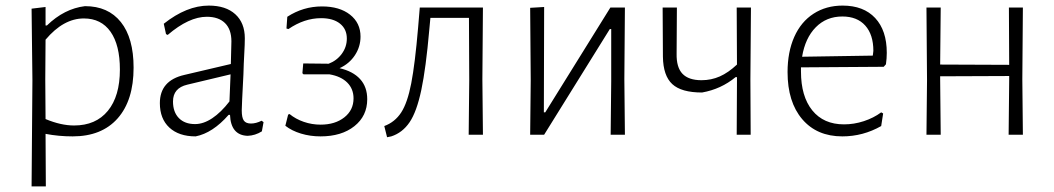

<svg xmlns="http://www.w3.org/2000/svg" viewBox="-20 -482 3771 687"><path d="M458 -240Q458 -123 401 -58.5Q344 6 240 6Q190 6 143 -3L144 185H93L96 -195L93 -451L143 -457V-391H148Q210 -451 284 -460Q367 -460 412.5 -403Q458 -346 458 -240ZM409 -233Q409 -321 375.5 -368.5Q342 -416 280 -416Q207 -416 143 -340L142 -198L143 -56Q198 -33 245 -33Q323 -33 366 -85.5Q409 -138 409 -233Z M856 -345Q856 -324 854 -289.5Q852 -255 851 -216Q845 -102 845 -87Q845 -61 852.5 -50.5Q860 -40 878 -40Q896 -40 916 -50L923 -45L917 -12Q893 3 866 4Q806 2 803 -71H798Q741 -6 680 6Q620 6 586 -25.5Q552 -57 552 -113Q552 -194 640 -214L806 -253L808 -334Q808 -377 785 -399.5Q762 -422 720 -422Q656 -422 580 -357L574 -360L566 -397Q648 -462 727 -462Q788 -462 822 -431Q856 -400 856 -345ZM650 -179Q599 -167 599 -119Q599 -81 620 -59.5Q641 -38 678 -38Q708 -38 739.5 -59Q771 -80 801 -119L805 -216Z M1294 -127Q1294 -67 1248 -30.5Q1202 6 1127 6Q1090 6 1057 -4Q1024 -14 1001 -32L1011 -72L1016 -74Q1038 -56 1067 -46Q1096 -36 1127 -36Q1179 -36 1212 -62Q1245 -88 1245 -130Q1245 -164 1222.5 -186.5Q1200 -209 1159 -216H1066L1062 -220L1065 -255L1156 -254Q1185 -265 1203 -289.5Q1221 -314 1221 -344Q1221 -378 1196.5 -397.5Q1172 -417 1129 -417Q1069 -417 1012 -378L1005 -380L1008 -422Q1065 -459 1132 -459Q1195 -459 1232.5 -429.5Q1270 -400 1270 -351Q1270 -315 1250 -284.5Q1230 -254 1195 -238Q1243 -227 1268.5 -199Q1294 -171 1294 -127Z M1706 -198 1708 0H1657L1659 -195L1658 -418H1520L1516 -375Q1504 -238 1487.5 -160Q1471 -82 1445.5 -44.5Q1420 -7 1380 6L1365 9L1355 -31Q1393 -45 1415.5 -79.5Q1438 -114 1451.5 -184Q1465 -254 1476 -383L1482 -455H1708Z M1879 -195 1877 -454 1927 -457 1926 -80H1931L2164 -455H2216L2214 -199L2216 0H2165L2167 -192V-378H2162L1927 0H1877Z M2665 -198 2666 0H2616L2617 -195V-206H2612Q2560 -163 2492 -151Q2418 -151 2385.5 -181Q2353 -211 2352 -279L2351 -455H2402L2401 -290Q2400 -241 2422 -218Q2444 -195 2490 -195Q2525 -195 2555.5 -208.5Q2586 -222 2617 -251L2616 -455H2667Z M3153 -293Q3153 -273 3150 -252L3142 -243L2846 -241V-226Q2846 -137 2886.5 -87Q2927 -37 3000 -37Q3036 -37 3071 -48.5Q3106 -60 3133 -80L3140 -76L3133 -31Q3068 6 2994 6Q2903 6 2850.5 -55.5Q2798 -117 2798 -224Q2798 -296 2822 -350Q2846 -404 2891 -433Q2936 -462 2995 -462Q3070 -462 3111.5 -417.5Q3153 -373 3153 -293ZM3105 -300Q3105 -358 3076 -390.5Q3047 -423 2994 -423Q2937 -423 2899 -384.5Q2861 -346 2850 -279L3103 -283Z M3638 -198 3640 0H3589L3591 -195V-210L3344 -209V-198L3346 0H3295L3297 -195L3295 -455H3346L3344 -251L3591 -250L3590 -455H3640Z"/></svg>

Font: Luna Sans Light
Style: Regular
Weight: 300
Designer: Juan Pablo del Peral
Foundry: Huerta Tipografica
Version: Version 2.001; ttfautohint (v1.5)